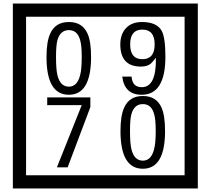

<svg xmlns="http://www.w3.org/2000/svg" viewBox="-20 -980 1195 1090"><path d="M1103 90H53V-960H1103ZM1028 15V-885H128V15ZM497 -656Q497 -442 371 -442Q244 -442 244 -656Q244 -744 265 -789Q294 -855 371 -855Q448 -855 477 -789Q497 -745 497 -656ZM444 -656Q444 -723 435 -752Q420 -809 371 -809Q322 -809 306 -752Q298 -723 298 -656Q298 -587 306 -553Q322 -488 371 -488Q419 -488 435 -554Q444 -587 444 -656ZM919 -658Q919 -442 784 -442Q687 -442 674 -545H727Q731 -485 785 -485Q868 -485 865 -652Q844 -625 834 -617Q814 -602 780 -602Q663 -602 663 -728Q663 -786 695.5 -820.5Q728 -855 786 -855Q870 -855 898 -805Q919 -766 919 -658ZM858 -728Q858 -812 788 -812Q719 -812 719 -728Q719 -644 788 -644Q858 -644 858 -728ZM493 -372 364 -30H303L444 -383H248V-427H493ZM917 -236Q917 -22 791 -22Q664 -22 664 -236Q664 -324 685 -369Q714 -435 791 -435Q868 -435 897 -369Q917 -325 917 -236ZM864 -236Q864 -303 855 -332Q840 -389 791 -389Q742 -389 726 -332Q718 -303 718 -236Q718 -167 726 -133Q742 -68 791 -68Q839 -68 855 -134Q864 -167 864 -236Z"/></svg>

Font: Unicode BMP Fallback SIL
Style: Regular
Weight: 400
Foundry: NRSI, SIL International
Version: Version 5.1 Based on Unicode 5.1